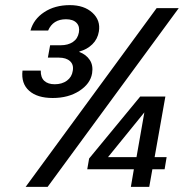

<svg xmlns="http://www.w3.org/2000/svg" viewBox="-20 -730 731 750"><path d="M80.1 0 591.8 -698.2H678.2L166 0ZM584 -116.2H630.9L623 -68.8H575.2L563 0H491.2L502.9 -68.8H320.8L328.1 -110.8L527.8 -353H626ZM401.9 -116.2H513.2L543.9 -291ZM99.1 -610.8Q111.3 -655.3 152.8 -682.6Q194.3 -710 252.9 -710Q308.6 -710 341.1 -680.2Q373.5 -650.4 366.2 -606.9Q361.3 -577.1 340.6 -556.9Q319.8 -536.6 290 -528.8V-526.9Q316.4 -517.1 330.6 -495.8Q344.7 -474.6 339.8 -443.8Q333 -402.8 290 -375Q247.1 -347.2 186 -347.2Q125.5 -347.2 93.8 -375.5Q62 -403.8 67.9 -454.1H139.2Q138.7 -427.2 153.1 -414.1Q167.5 -400.9 193.8 -400.9Q222.2 -400.9 241.5 -415Q260.7 -429.2 264.2 -453.1Q268.6 -477.5 253.4 -491.2Q238.3 -504.9 210 -504.9H167L175.8 -553.2H216.8Q245.6 -553.2 264.6 -565.9Q283.7 -578.6 288.1 -603Q292.5 -626.5 279.1 -640.6Q265.6 -654.8 237.8 -654.8Q187 -654.8 168 -610.8Z"/></svg>

Font: SVN-Poppins
Style: Italic
Weight: 400
Italic angle: -10°
Designer: Ninad Kale (Devanagari), Jonny Pinhorn (Latin)
Foundry: Indian Type Foundry
Version: Version 3.002 2017